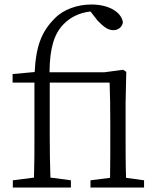

<svg xmlns="http://www.w3.org/2000/svg" viewBox="-20 -833 703 853"><path d="M37 0H295V-32L204 -44C202 -104 201 -166 201 -227V-466H467C469 -411 470 -359 470 -282V-227C470 -176 470 -99 469 -43L382 -32V0H620V-32L540 -43C538 -98 538 -176 538 -227V-376L541 -514L527 -523L444 -512H200C201 -623 222 -684 262 -725C292 -756 331 -776 382 -782L414 -741C440 -714 460 -699 483 -699C507 -699 523 -714 526 -734C519 -780 463 -813 386 -813C324 -813 261 -791 223 -751C166 -694 140 -631 134 -513L36 -504V-466H133V-227C133 -166 133 -105 131 -44L37 -32Z"/></svg>

Font: Kiri Minchoo Light
Style: Regular
Weight: 300
Designer: Ryoko NISHIZUKA 西塚涼子 (kana & ideographs); Frank Grießhammer (Latin, Greek & Cyrillic);
akenotsuki.com/eyeben/fonts/ (U+
Foundry: Adobe
akenotsuki.com/eyeben/fonts/
Version: Version 4.002;hotconv 1.0.119;makeotfexe 2.5.65604